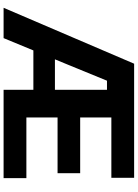

<svg xmlns="http://www.w3.org/2000/svg" viewBox="131 -899 768 1070"><g transform="rotate(90 515.0 -364.0)"><path d="M23.4 0Q101.6 -181.6 335 -727.5Q494.1 -727.5 970.7 -727.5Q970.7 -695.3 970.7 -600.6Q886.7 -600.6 634.8 -600.6Q634.8 -557.6 634.8 -426.8Q711.9 -426.8 945.3 -426.8Q945.3 -395.5 945.3 -300.8Q868.2 -300.8 634.8 -300.8Q634.8 -256.8 634.8 -127Q718.8 -127 972.7 -127Q972.7 -94.7 972.7 0Q849.6 0 480.5 0Q480.5 -143.6 480.5 -576.2Q467.8 -576.2 429.7 -576.2Q371.1 -431.6 192.4 0Q150.4 0 23.4 0ZM190.4 -166Q190.4 -196.3 190.4 -286.1Q285.2 -286.1 568.4 -286.1Q568.4 -255.9 568.4 -166Q473.6 -166 190.4 -166Z"/></g></svg>

Font: DeepSea
Style: Bold
Weight: 700
Designer: Stem
Version: Version 3.019;git-0a5106e0b